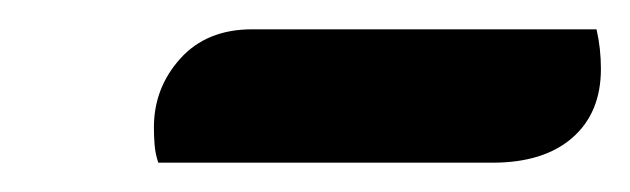

<svg xmlns="http://www.w3.org/2000/svg" viewBox="-20 -731 430 131"><path d="M88 -620Q86 -626 85.5 -632Q85 -638 85 -644Q85 -671 103 -691Q121 -711 152 -711H387Q390 -698 390 -684Q390 -654 370.5 -637Q351 -620 316 -620Z"/></svg>

Font: Sansita Swashed
Style: Bold
Weight: 700
Designer: Pablo Cosgaya
Foundry: Omnibus-Type
Version: Version 1.003; ttfautohint (v1.8.3)